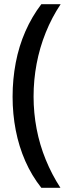

<svg xmlns="http://www.w3.org/2000/svg" viewBox="-20 -737 335 915"><path d="M40 -276Q40 -359 55 -438Q70 -517 101 -587.5Q132 -658 177 -717H269Q227 -654 198 -582Q169 -510 154.5 -433Q140 -356 140 -277Q140 -199 154.5 -123Q169 -47 198 24Q227 95 268 158H177Q131 100 100.5 30.5Q70 -39 55 -116.5Q40 -194 40 -276Z"/></svg>

Font: Noto Sans Display SemiCondensed Medium
Style: Regular
Weight: 500
Width: 4
Designer: Monotype Design Team
Foundry: Monotype Imaging Inc.
Version: Version 2.003